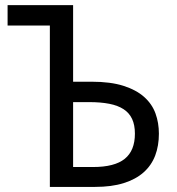

<svg xmlns="http://www.w3.org/2000/svg" viewBox="-20 -734 695 754"><path d="M604 -209Q604 -161.6 589.4 -123Q574.7 -84.5 543.9 -57.1Q513.2 -29.8 465.8 -14.9Q418.5 0 353 0H175.8V-633.8H9.8V-713.9H267.1V-413.1H339.8Q414.1 -413.1 464.6 -397Q515.1 -380.9 546.1 -353.3Q577.1 -325.7 590.6 -288.6Q604 -251.5 604 -209ZM267.1 -78.1H345.2Q430.2 -78.1 470 -110.4Q509.8 -142.6 509.8 -209Q509.8 -243.2 498.8 -266.8Q487.8 -290.5 465.3 -305.2Q442.9 -319.8 409.2 -326.4Q375.5 -333 330.1 -333H267.1Z"/></svg>

Font: Droid Sans
Style: Regular
Weight: 400
Foundry: Ascender Corporation
Version: Version 1.00 build 114